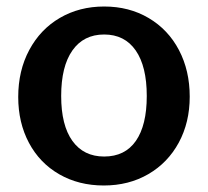

<svg xmlns="http://www.w3.org/2000/svg" viewBox="-20 -560 639 590"><path d="M162 -24.5C202 -1.5 247.7 10 299 10C350.3 10 396 -1.7 436 -25C476 -48.3 507.2 -80.7 529.5 -122C551.8 -163.3 563 -210.3 563 -263C563 -316.3 552 -364 530 -406C508 -448 477 -480.8 437 -504.5C397 -528.2 351.3 -540 300 -540C249.3 -540 204 -528.3 164 -505C124 -481.7 92.7 -448.8 70 -406.5C47.3 -364.2 36 -316 36 -262C36 -209.3 47 -162.3 69 -121C91 -79.7 122 -47.5 162 -24.5ZM397.5 -127C375.2 -95 342.7 -79 300 -79C258 -79 225.5 -95 202.5 -127C179.5 -159 168 -205 168 -265C168 -325.7 179.5 -372.3 202.5 -405C225.5 -437.7 258 -454 300 -454C342 -454 374.3 -437.7 397 -405C419.7 -372.3 431 -325.7 431 -265C431 -205 419.8 -159 397.5 -127Z"/></svg>

Font: Libre Franklin SemiBold
Style: Regular
Weight: 600
Designer: Pablo Impallari, Rodrigo Fuenzalida
Foundry: Impallari Type
Version: Version 1.002; ttfautohint (v1.5)